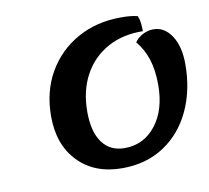

<svg xmlns="http://www.w3.org/2000/svg" viewBox="-57 -833 615 564"><g transform="rotate(-10 250.0 -551.5)"><path d="M265 -333Q183 -333 134 -383.5Q85 -434 85 -519Q85 -593 117.5 -649.5Q150 -706 207 -738Q264 -770 337 -770Q352 -770 363.5 -769Q375 -768 387 -765Q391 -756 392.5 -744.5Q394 -733 394 -719Q333 -720 287.5 -694.5Q242 -669 217 -622.5Q192 -576 192 -514Q192 -454 215.5 -422Q239 -390 282 -390Q339 -390 375 -435.5Q411 -481 411 -556Q411 -600 400.5 -632.5Q390 -665 369 -690Q379 -704 394 -711.5Q409 -719 425 -719Q458 -719 479 -687Q500 -655 500 -602Q500 -525 471.5 -464Q443 -403 390 -368Q337 -333 265 -333Z"/></g></svg>

Font: Lemonada
Style: Regular
Weight: 400
Designer: Mohamed Gaber (Arabic), Eduardo Tunni (Latin)
Foundry: Kief Type Foundry
Version: Version 4.005